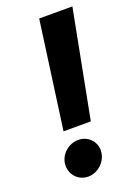

<svg xmlns="http://www.w3.org/2000/svg" viewBox="-142 -786 609 855"><g transform="rotate(-20 162.5 -358.5)"><path d="M315.7 -727.3H158.4L88.4 -218H217.7ZM44.7 -76C41.9 -28.8 76.3 9.2 124.3 9.2C168.7 9.2 211.6 -28.8 215.2 -76C219.1 -122.2 182.5 -159.8 137.1 -159.8C89.8 -159.8 47.9 -122.9 44.7 -76Z"/></g></svg>

Font: Magic Ui Pro
Style: Bold Italic
Weight: 700
Italic angle: -9.39999°
Designer: Stefan Endress, Andreas Faust
Version: Version 1.000;FEAKit 1.0